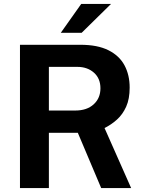

<svg xmlns="http://www.w3.org/2000/svg" viewBox="-20 -949 736 969"><path d="M641.8 0H490.6L372.8 -278.7H226.7V0H80.8V-723H386Q472.5 -723 527.4 -695.4Q582.3 -667.9 608.4 -619.2Q634.4 -570.5 634.4 -506.9Q634.4 -449.8 616.8 -410.6Q599.2 -371.5 570.4 -345.6Q541.6 -319.7 507.6 -302.8ZM360.2 -391.2Q418.7 -391.2 452.8 -422.5Q486.9 -453.8 486.9 -503.3Q486.9 -553.3 453.9 -582.4Q420.9 -611.5 370.5 -611.5H226.7V-391.2ZM389.8 -929H540.2L392.1 -783.5H286.8Z"/></svg>

Font: Public Sans Thin
Style: Regular
Weight: 100
Designer: The Public Sans project authors (U.S. Web Design System). Libre Franklin designed by Pablo Impallari and Rodrigo Fuenzal
Version: Version 1.008